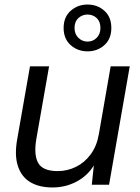

<svg xmlns="http://www.w3.org/2000/svg" viewBox="-20 -813 617 845"><path d="M211 12Q152 12 113 -11.5Q74 -35 58.5 -83Q43 -131 56 -202L112 -521H196L140 -202Q128 -132 148 -96Q168 -60 234 -60Q276 -60 314 -78.5Q352 -97 379 -133.5Q406 -170 415 -222L467 -521H551L460 0H384L393 -85Q365 -39 316.5 -13.5Q268 12 211 12ZM365 -587Q322 -587 291 -614.5Q260 -642 260 -690Q260 -738 291 -765.5Q322 -793 365 -793Q409 -793 439.5 -765.5Q470 -738 470 -690Q470 -642 439.5 -614.5Q409 -587 365 -587ZM365 -630Q389 -630 405.5 -646.5Q422 -663 422 -690Q422 -718 405.5 -733.5Q389 -749 365 -749Q342 -749 325 -733.5Q308 -718 308 -690Q308 -663 325 -646.5Q342 -630 365 -630Z"/></svg>

Font: DM Sans 10pt
Style: Italic
Weight: 400
Italic angle: -10°
Version: Version 4.004;gftools[0.9.30]